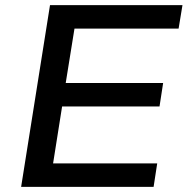

<svg xmlns="http://www.w3.org/2000/svg" viewBox="-20 -725 728 745"><path d="M62 0 174 -705H688L673 -614H269L235 -403H613L599 -312H221L186 -91H590L576 0Z"/></svg>

Font: Nunito Sans 10pt SemiExpanded SemiBold
Style: Italic
Weight: 600
Width: 6
Italic angle: -9°
Designer: Vernon Adams
Foundry: Vernon Adams
Version: Version 3.101;gftools[0.9.27]